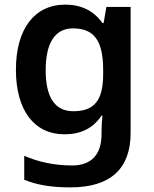

<svg xmlns="http://www.w3.org/2000/svg" viewBox="-20 -572 666 832"><path d="M263 -552C129 -552 49 -446 49 -270C49 -94 128 10 260 10C328 10 383 -15 420 -71H424C422 -55 420 -24 420 -4V10C420 98 375 145 293 145C217 145 146 130 85 103V207C144 231 208 240 285 240C459 240 546 159 546 4V-542H441L429 -472H424C386 -526 331 -552 263 -552ZM296 -449C387 -449 427 -397 427 -269V-250C427 -134 386 -90 298 -90C217 -90 178 -151 178 -268C178 -387 219 -449 296 -449Z"/></svg>

Font: Noto Sans Gunjala Gondi Semibold
Style: Regular
Weight: 400
Designer: Ek Type
Foundry: Ek Type
Version: Version 1.004